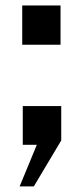

<svg xmlns="http://www.w3.org/2000/svg" viewBox="-20 -531 304 704"><path d="M115 0H63.5V-142H204.5V-16L104 152.5H52ZM61.5 -511H202V-367H61.5Z"/></svg>

Font: 1883 Sans SemiBold
Style: Regular
Weight: 600
Designer: 1883 Sans project is a fork of Public Sans.
Version: Version 1.009